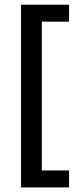

<svg xmlns="http://www.w3.org/2000/svg" viewBox="-20 -696 349 838"><path d="M71.5 122V-675.5H281.5V-601.5H162.5V48H281.5V122Z"/></svg>

Font: Anek Telugu Medium
Style: Regular
Weight: 500
Designer: Omkar Bhoir (Telugu), Yesha Goshar (Latin)
Foundry: Ek Type
Version: Version 1.003